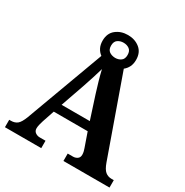

<svg xmlns="http://www.w3.org/2000/svg" viewBox="-196 -1034 1145 1191"><g transform="rotate(30 376.5 -438.5)"><path d="M4 0V-53H16Q43 -53 61 -67Q79 -81 96 -126L301 -682Q282 -696 271 -717.5Q260 -739 260 -768Q260 -821 295 -849Q330 -877 380 -877Q430 -877 465 -849Q500 -821 500 -768Q500 -739 489.5 -718Q479 -697 461 -683L659 -125Q674 -83 692.5 -68Q711 -53 736 -53H753V0H423V-53H462Q477 -53 491 -62Q505 -71 505 -92Q505 -104 502 -115.5Q499 -127 496 -135L461 -235H218L189 -149Q185 -137 181 -120.5Q177 -104 177 -92Q177 -73 191 -63Q205 -53 222 -53H264V0ZM380 -714Q404 -714 421.5 -726.5Q439 -739 439 -768Q439 -797 421.5 -809.5Q404 -822 380 -822Q356 -822 338.5 -809.5Q321 -797 321 -768Q321 -740 337.5 -727.5Q354 -715 380 -714ZM239 -296H441L388 -460Q377 -494 365 -536Q353 -578 345 -613Q336 -582 323 -540.5Q310 -499 298 -465Z"/></g></svg>

Font: Noto Serif
Style: Bold
Weight: 700
Designer: Monotype Design Team
Foundry: Monotype Imaging Inc.
Version: Version 2.014